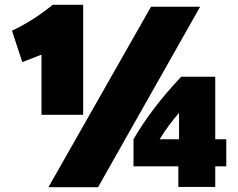

<svg xmlns="http://www.w3.org/2000/svg" viewBox="-20 -751 994 801"><path d="M878 -170H924V-57H878V29H724V-57H537V-170Q612 -300 736 -431H878ZM182 30 610 -723H815L389 30ZM646 -170H727V-280Q682 -229 646 -170ZM73 -492 30 -623Q116 -663 200 -731H327V-272H153V-523Q134 -515 73 -492Z"/></svg>

Font: Repo
Style: ExtraBlack
Weight: 1000
Designer: Stefan Peev
Foundry: Context Ltd
Version: Version 001.000